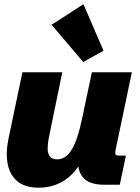

<svg xmlns="http://www.w3.org/2000/svg" viewBox="-20 -866 657 900"><path d="M162.1 13.7Q96.2 13.7 60.5 -17.1Q24.9 -47.9 15.6 -99.6Q6.3 -151.4 19.5 -214.4L85 -527.3H272L209 -221.2Q204.1 -196.3 203.4 -172.9Q202.6 -149.4 212.4 -134.3Q222.2 -119.1 248 -119.1Q287.6 -119.1 315.4 -163.3Q343.3 -207.5 365.2 -312L410.6 -527.3H598.1L522 -164.1Q518.6 -147.9 521.5 -142.3Q524.4 -136.7 538.6 -136.7H570.3L541.5 0H469.7Q390.1 0 363 -42Q335.9 -84 351.1 -154.8L357.9 -187L357.4 -101.6Q323.2 -43.9 273.2 -15.1Q223.1 13.7 162.1 13.7ZM370.1 -575.2 221.7 -750 371.1 -846.2 465.3 -628.4Z"/></svg>

Font: Schibsted Grotesk Black
Style: Italic
Weight: 900
Italic angle: -12°
Designer: Bakken & Baeck AS, Henrik Kongsvoll
Foundry: Schibsted ASA
Version: Version 1.100;gftools[0.9.25]